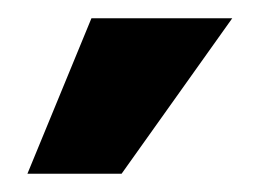

<svg xmlns="http://www.w3.org/2000/svg" viewBox="-20 -749 284 210"><path d="M113 -559H10L80 -729H234Z"/></svg>

Font: Inclusive Sans
Style: Bold
Weight: 700
Designer: Olivia King
Foundry: Olivia King
Version: Version 2.004